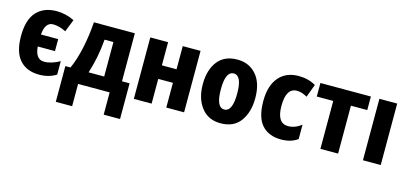

<svg xmlns="http://www.w3.org/2000/svg" viewBox="-65 -1008 3513 1657"><g transform="rotate(15 1691.5 -180.0)"><path d="M273 10Q359 10 424 -31V-151Q349 -109 285 -109Q208 -109 199 -222H353V-329H199Q208 -441 279 -441Q334 -441 394 -410L438 -521Q362 -559 280 -559Q165 -559 100.5 -488.5Q36 -418 36 -272Q36 -130 98 -60Q160 10 273 10Z M820 -428V-120H681Q706 -200 720 -273Q734 -346 741 -428ZM979 -549H613Q605 -428 580.5 -314.5Q556 -201 519 -120H473V199H619V0H901V199H1047V-120H979Z M1276 -549V-342H1407V-549H1566V0H1407V-221H1276V0H1117V-549Z M2128 -276Q2128 -412 2063.5 -485.5Q1999 -559 1895 -559Q1779 -559 1719 -482Q1659 -405 1659 -276Q1659 -150 1720.5 -70Q1782 10 1893 10Q2011 10 2069.5 -71Q2128 -152 2128 -276ZM1821 -275Q1821 -435 1894 -435Q1967 -435 1967 -276Q1967 -113 1894 -113Q1821 -113 1821 -275Z M2434 10Q2522 10 2581 -33V-161Q2523 -117 2462 -117Q2363 -117 2363 -272Q2363 -432 2460 -432Q2485 -432 2506.5 -424.5Q2528 -417 2552 -404L2595 -520Q2528 -559 2442 -559Q2328 -559 2264.5 -483.5Q2201 -408 2201 -272Q2201 -126 2262 -58Q2323 10 2434 10Z M3088 -428H2942V0H2784V-428H2637V-549H3088Z M3323 0H3164V-549H3323Z"/></g></svg>

Font: Noto Sans Display SemiCondensed Extra
Style: Regular
Weight: 800
Width: 4
Designer: Monotype Design Team
Foundry: Monotype Imaging Inc.
Version: Version 1.900